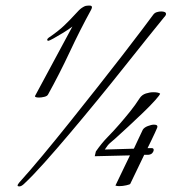

<svg xmlns="http://www.w3.org/2000/svg" viewBox="-20 -661 614 687"><path d="M105 -317 239 -566Q226 -556 206.5 -544Q187 -532 171.5 -523.5Q156 -515 153 -515Q149 -515 149 -519Q149 -522 154 -526Q188 -549 209.5 -569.5Q231 -590 250 -611Q264 -627 273 -633Q282 -639 287 -640Q292 -641 295.5 -641Q299 -641 301 -641Q309 -641 309 -635Q309 -632 306 -626Q266 -553 229.5 -475Q193 -397 152 -323Q149 -317 138.5 -314.5Q128 -312 120 -312Q105 -312 105 -317ZM67 -4Q57 6 49 6Q43 6 43 3Q43 -1 49 -8Q87 -50 133.5 -106Q180 -162 230 -224.5Q280 -287 328.5 -348.5Q377 -410 418 -463Q459 -516 488 -554.5Q517 -593 528 -608Q533 -615 541 -617.5Q549 -620 557 -620Q564 -620 569 -618Q574 -616 574 -611Q574 -606 567 -599Q545 -572 508 -526Q471 -480 425 -422Q379 -364 329 -303Q279 -242 230 -184Q181 -126 139 -79Q97 -32 67 -4ZM393 3Q408 -29 423 -59.5Q438 -90 445 -105L319 -102L323 -119Q343 -148 365.5 -171Q388 -194 407 -216Q427 -239 445.5 -262Q464 -285 480 -310Q488 -322 502 -326.5Q516 -331 529 -331Q546 -331 553 -326Q552 -321 535 -302Q518 -283 492 -258Q466 -233 439 -208Q412 -183 392 -165Q382 -156 374 -149.5Q366 -143 355 -126L459 -129Q467 -146 473 -159Q479 -172 491 -197Q496 -205 509 -210Q522 -215 531 -215Q547 -215 542 -203Q541 -200 534.5 -186Q528 -172 520.5 -156.5Q513 -141 508 -131H523Q530 -131 530 -124Q530 -120 525.5 -114Q521 -108 510 -107H496L446 -3Q445 -1 432 2Q419 5 406 5Q399 5 393 3Z"/></svg>

Font: Great Vibes
Style: Regular
Weight: 400
Designer: Robert E. Leuschke, Viktoriya Grabowska, Viviana Monsalve, Eben Sorkin
Foundry: Robert E. Leuschke
Version: Version 1.103; ttfautohint (v1.8.4.7-5d5b)